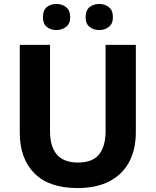

<svg xmlns="http://www.w3.org/2000/svg" viewBox="-20 -941 787 971"><path d="M667 -272Q667 -188 634.5 -124.5Q602 -61 536 -25.5Q470 10 371 10Q228 10 154 -64.5Q80 -139 80 -270V-714H233V-278Q233 -119 374 -119Q448 -119 481 -160Q514 -201 514 -279V-714H667ZM197 -854Q197 -889 216.5 -905Q236 -921 266 -921Q293 -921 314 -905Q335 -889 335 -854Q335 -821 314 -805Q293 -789 266 -789Q236 -789 216.5 -805Q197 -821 197 -854ZM413 -854Q413 -889 433 -905Q453 -921 482 -921Q510 -921 530.5 -905Q551 -889 551 -854Q551 -821 530.5 -805Q510 -789 482 -789Q453 -789 433 -805Q413 -821 413 -854Z"/></svg>

Font: Noto Sans Cherokee
Style: Bold
Weight: 700
Designer: Monotype Design Team
Foundry: Monotype Imaging Inc.
Version: Version 2.001; ttfautohint (v1.8.4.7-5d5b)